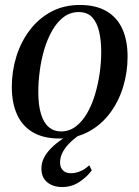

<svg xmlns="http://www.w3.org/2000/svg" viewBox="-20 -546 560 772"><path d="M301 -526Q365.5 -526 408 -501.2Q450.5 -476.5 471.8 -430Q493 -383.5 493 -318Q493 -255.5 475 -196.5Q457 -137.5 422 -90.8Q387 -44 336 -16.5Q285 11 219.5 11Q155 11 112.2 -14Q69.5 -39 48.5 -85.8Q27.5 -132.5 27.5 -196.5Q27.5 -260.5 46 -319.5Q64.5 -378.5 100 -425.2Q135.5 -472 186.2 -499Q237 -526 301 -526ZM296.5 -497.5Q263 -497.5 236.5 -477.8Q210 -458 190.5 -424.2Q171 -390.5 158.5 -348.8Q146 -307 140 -262.2Q134 -217.5 134 -175.5Q134 -123 144.8 -87.8Q155.5 -52.5 176 -35Q196.5 -17.5 225 -17.5Q258.5 -17.5 284.8 -37.5Q311 -57.5 330.2 -90.8Q349.5 -124 362 -165.8Q374.5 -207.5 380.8 -251.8Q387 -296 387 -337Q387 -382 378.8 -418.2Q370.5 -454.5 351 -476Q331.5 -497.5 296.5 -497.5ZM230.5 206Q193 206 169.8 186.8Q146.5 167.5 146.5 131.5Q146.5 108.5 157.2 87.8Q168 67 186.8 48.5Q205.5 30 230 13.5Q254.5 -3 281.5 -17L300.5 -30L325.5 -21Q290 1 267 22.2Q244 43.5 232.8 64.5Q221.5 85.5 221.5 107.5Q221.5 127.5 233 139Q244.5 150.5 265 150.5Q283 150.5 301.8 143Q320.5 135.5 339 118.5L349 139Q331 164 300 185Q269 206 230.5 206Z"/></svg>

Font: Merriweather 120pt
Style: Italic
Weight: 400
Italic angle: -7.8°
Version: Version 2.101